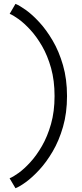

<svg xmlns="http://www.w3.org/2000/svg" viewBox="-20 -831 436 1017"><path d="M335 -322.3Q335 -232.4 313.7 -158.9Q292.5 -85.4 259 -28.6Q225.6 28.3 188 68.8Q150.4 109.4 116.7 133.8Q83 158.2 62 166L30.8 113.3Q48.8 106.4 78.1 85.4Q107.4 64.5 140.1 28.8Q172.9 -6.8 202.1 -57.4Q231.4 -107.9 250.2 -174.1Q269 -240.2 269 -322.3Q269 -404.3 250.5 -470.5Q231.9 -536.6 202.6 -587.2Q173.3 -637.7 140.4 -673.3Q107.4 -709 78.1 -730Q48.8 -751 31.2 -757.8L62 -810.5Q83 -802.2 116.9 -778.1Q150.9 -753.9 188.2 -713.4Q225.6 -672.9 259 -616Q292.5 -559.1 313.7 -485.6Q335 -412.1 335 -322.3Z"/></svg>

Font: Giphurs Light
Style: Regular
Weight: 300
Version: Version 0.920; ttfautohint (v1.8.4.7-5d5b)